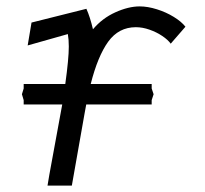

<svg xmlns="http://www.w3.org/2000/svg" viewBox="-20 -580 640 600"><path d="M157.5 -161Q169 -221.5 174.5 -253.5H54V-267L48.5 -285.5L54 -303.5V-317.5H184Q195 -396.5 195 -434.5Q195 -457 192 -473.5L66.5 -438L78.5 -509.5L250 -552.5Q261.5 -527 270.5 -488.5Q299.5 -523 340.5 -541.5Q381.5 -560 416.5 -560Q441.5 -560 470.2 -551Q499 -542 523 -527.2Q547 -512.5 559.5 -496.5L513.5 -443.5Q505 -455.5 487.2 -467.5Q469.5 -479.5 447.5 -487.2Q425.5 -495 404.5 -495Q351 -495 318.2 -449.8Q285.5 -404.5 263.5 -317.5H454V-303.5L460 -285.5L454 -267V-253.5H249.5L244.5 -226.5L204.5 0H128.5Q133.5 -31.5 141.5 -73.8Q149.5 -116 157.5 -161Z"/></svg>

Font: JuliaMono Light
Style: Italic
Weight: 300
Italic angle: -9°
Monospace: yes
Designer: cormullion
Foundry: corm
Version: Version 0.054; ttfautohint (v1.8.4)